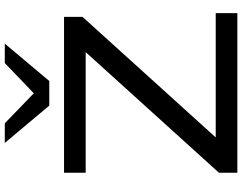

<svg xmlns="http://www.w3.org/2000/svg" viewBox="-122 -864 986 781"><g transform="rotate(-90 370.5 -473.0)"><path d="M59 0V-75L583 -654L588 -617H59V-705H693V-630L169 -51L164 -88H708V0ZM332 -765 180 -946H260L382 -828L505 -946H584L432 -765Z"/></g></svg>

Font: Nunito Sans 10pt Expanded Medium
Style: Regular
Weight: 500
Width: 7
Designer: Vernon Adams
Foundry: Vernon Adams
Version: Version 3.101;gftools[0.9.27]